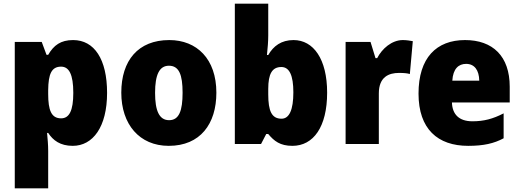

<svg xmlns="http://www.w3.org/2000/svg" viewBox="-20 -780 2817 1040"><path d="M376 -563C309 -563 271 -535 241 -483H232L206 -553H60V240H241V37C241 4 238 -26 235 -60H241C267 -20 306 10 374 10C483 10 560 -92 560 -277C560 -459 491 -563 376 -563ZM311 -419C354 -419 377 -377 377 -277C377 -180 355 -139 311 -139C258 -139 241 -183 241 -271V-292C242 -379 259 -419 311 -419Z M1152 -278C1152 -461 1046 -563 897 -563C728 -563 637 -452 637 -278C637 -107 735 10 894 10C1065 10 1152 -109 1152 -278ZM820 -277C820 -375 843 -424 895 -424C950 -424 969 -375 969 -278C969 -180 950 -129 896 -129C842 -129 820 -181 820 -277Z M1433 -588V-760H1252V0H1394L1422 -54H1433C1465 -16 1497 10 1564 10C1678 10 1752 -93 1752 -278C1752 -460 1678 -563 1570 -563C1504 -563 1461 -531 1433 -482H1426C1430 -520 1433 -556 1433 -588ZM1504 -417C1548 -417 1569 -371 1569 -280C1569 -185 1547 -137 1505 -137C1452 -137 1433 -178 1433 -269V-298C1433 -380 1454 -417 1504 -417Z M2162 -563C2102 -563 2049 -516 2023 -465H2014L1987 -553H1852V0H2032V-274C2032 -364 2087 -385 2141 -385C2170 -385 2187 -383 2200 -379L2216 -557C2201 -560 2180 -563 2162 -563Z M2499 -563C2344 -563 2247 -467 2247 -273C2247 -81 2351 10 2516 10C2600 10 2656 -3 2708 -31V-166C2650 -136 2601 -123 2539 -123C2466 -123 2430 -161 2428 -225H2741V-310C2741 -476 2649 -563 2499 -563ZM2505 -434C2550 -434 2575 -400 2576 -343H2430C2434 -408 2464 -434 2505 -434Z"/></svg>

Font: Noto Sans Arabic UI SmCn Bk
Style: Regular
Weight: 900
Width: 4
Designer: Monotype Design Team, Nadine Chahine and Nizar Qandah
Foundry: Monotype Imaging Inc.
Version: Version 2.010